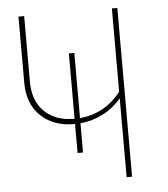

<svg xmlns="http://www.w3.org/2000/svg" viewBox="-50 -726 675 772"><g transform="rotate(-5 287.5 -340.5)"><path d="M452 -681V0H430V-318Q364 -242 264 -232V-114H242V-231H238Q155 -231 104 -280Q53 -329 53 -414V-681H76V-416Q76 -339 120.5 -295.5Q165 -252 241 -252H242V-516H264V-253Q315 -257 358 -281.5Q401 -306 430 -345V-681Z"/></g></svg>

Font: Fira Sans Thin
Style: Regular
Weight: 100
Designer: bBox Type GmbH & Carrois Corporate GbR & Edenspiekermann AG
Foundry: bBox Type GmbH & Carrois Corporate GbR & Edenspiekermann AG
Version: Version 4.301